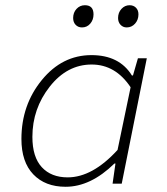

<svg xmlns="http://www.w3.org/2000/svg" viewBox="-20 -703 640 735"><path d="M231 12Q153 12 107.5 -35.5Q62 -83 62 -171Q62 -301 140 -396.5Q218 -492 330 -492Q437 -492 485 -414H489L508 -480H542L446 0H411L422 -77H418Q327 12 231 12ZM239 -24Q334 -24 430 -129L480 -369Q422 -456 331 -456Q237 -456 170.5 -371.5Q104 -287 104 -179Q104 -102 140 -63Q176 -24 239 -24ZM294 -598Q279 -598 269.5 -608Q260 -618 260 -634Q260 -655 273 -669Q286 -683 305 -683Q338 -683 338 -648Q338 -627 325.5 -612.5Q313 -598 294 -598ZM465 -598Q451 -598 441.5 -608Q432 -618 432 -634Q432 -655 445 -669Q458 -683 476 -683Q491 -683 500.5 -673.5Q510 -664 510 -648Q510 -627 497 -612.5Q484 -598 465 -598Z"/></svg>

Font: TypoPRO Source Code Pro
Style: Italic
Weight: 300
Italic angle: -11°
Monospace: yes
Designer: Paul D. Hunt, Teo Tuominen
Foundry: Adobe Systems Incorporated
Version: Version 1.030;PS 1.0;hotconv 1.0.84;makeotf.lib2.5.63406